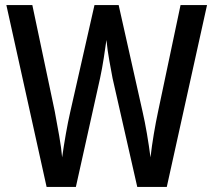

<svg xmlns="http://www.w3.org/2000/svg" viewBox="-20 -734 837 754"><path d="M793 -714 635 0H519L422 -427Q417 -454 409.5 -495Q402 -536 398 -577Q394 -548 387.5 -506Q381 -464 373 -427L278 0H163L5 -714H107L195 -297Q204 -249 212.5 -200.5Q221 -152 224 -116Q230 -159 238.5 -207.5Q247 -256 256 -295L351 -714H446L540 -295Q549 -256 557 -209Q565 -162 571 -116Q576 -160 584 -207.5Q592 -255 601 -297L689 -714Z"/></svg>

Font: Noto Sans Arabic UI Cn Md
Style: Regular
Weight: 500
Width: 3
Designer: Monotype Design Team, Nadine Chahine and Nizar Qandah
Foundry: Monotype Imaging Inc.
Version: Version 2.010; ttfautohint (v1.8.4.7-5d5b)